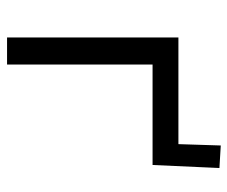

<svg xmlns="http://www.w3.org/2000/svg" viewBox="-72 -590 661 558"><g transform="rotate(90 259.0 -310.5)"><path d="M88.4 -498H398.4L402.3 -621.1L467.8 -617.2L459 -422.9H167V0H88.4Z"/></g></svg>

Font: FantasqueSansM Nerd Font
Style: Regular
Weight: 400
Monospace: yes
Designer: Jany Belluz
Version: Version 1.8.0 ; ttfautohint (v1.8.2);Nerd Fonts 3.4.0